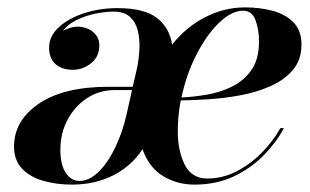

<svg xmlns="http://www.w3.org/2000/svg" viewBox="-20 -490 840 520"><path d="M274 -255H339.5L351 -305Q356 -329 357.5 -355.8Q359 -382.5 353.5 -405.8Q348 -429 332.5 -443.8Q317 -458.5 288 -458.5Q265 -458.5 238.2 -453Q211.5 -447.5 187.8 -436Q164 -424.5 150.5 -406.5Q177.5 -420.5 199.8 -417.2Q222 -414 235.5 -400.2Q249 -386.5 249 -368Q249 -336 226.5 -318.5Q204 -301 177.5 -301Q147.5 -301 130.2 -316.5Q113 -332 113 -361Q113 -392 139.2 -416.2Q165.5 -440.5 207.8 -454.2Q250 -468 298 -468Q371.5 -468 405.8 -440.8Q440 -413.5 446 -369Q484 -417 535.8 -443.5Q587.5 -470 643.5 -470Q684.5 -470 719.2 -460.5Q754 -451 775.2 -429Q796.5 -407 796.5 -369.5Q796.5 -327.5 772.8 -300Q749 -272.5 711 -256Q673 -239.5 628.8 -231.5Q584.5 -223.5 542.5 -221Q500.5 -218.5 469.5 -218Q461.5 -176 461.5 -135Q461.5 -82 480.2 -44.2Q499 -6.5 541.5 -6.5Q582 -6.5 619.2 -25.2Q656.5 -44 687.5 -75Q718.5 -106 739.5 -143H749Q728.5 -104.5 694.2 -69.5Q660 -34.5 613 -12.2Q566 10 506.5 10Q460 10 421.8 -13Q383.5 -36 366 -86Q335 -39 285.5 -14.5Q236 10 175 10Q133 10 97.2 -0.2Q61.5 -10.5 39.8 -33.2Q18 -56 18 -93Q18 -163.5 85.2 -209.2Q152.5 -255 274 -255ZM681.5 -377.5Q681.5 -410 672 -435.5Q662.5 -461 638.5 -461Q607.5 -461 574 -429Q540.5 -397 512.8 -343.5Q485 -290 471.5 -226Q504.5 -227.5 541 -233.8Q577.5 -240 609.5 -256Q641.5 -272 661.5 -301.2Q681.5 -330.5 681.5 -377.5ZM195 0Q222 0 247.2 -24.8Q272.5 -49.5 292.2 -90.8Q312 -132 323 -181L337.5 -246H289Q250 -246 216.8 -224.8Q183.5 -203.5 163.5 -166.8Q143.5 -130 143.5 -84Q143.5 -44 158 -22Q172.5 0 195 0Z"/></svg>

Font: Bodoni* 24pt Medium
Style: Italic
Weight: 500
Italic angle: -13°
Version: Version 2.3